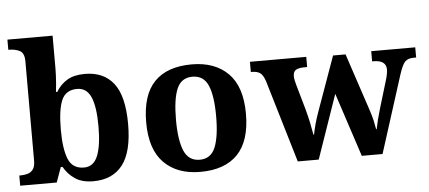

<svg xmlns="http://www.w3.org/2000/svg" viewBox="-51 -873 2221 995"><g transform="rotate(-5 1059.5 -375.0)"><path d="M397 10Q339 10 302.5 -14.5Q266 -39 244 -78H235L207 0H17V-53H24Q43 -53 60.5 -58Q78 -63 89 -78Q100 -93 100 -123V-640Q100 -683 76.5 -695Q53 -707 21 -707H17V-760H252V-589Q252 -574 251 -551.5Q250 -529 248 -506Q246 -483 244 -468H251Q273 -505 308.5 -526.5Q344 -548 401 -548Q499 -548 550.5 -481.5Q602 -415 602 -270Q602 -125 549.5 -57.5Q497 10 397 10ZM355 -65Q405 -65 426.5 -118Q448 -171 448 -271Q448 -373 426 -423.5Q404 -474 354 -474Q295 -474 273.5 -424Q252 -374 252 -270Q252 -171 273.5 -118Q295 -65 355 -65Z M954 10Q834 10 765 -59.5Q696 -129 696 -270Q696 -411 762 -480Q828 -549 957 -549Q1077 -549 1146 -480Q1215 -411 1215 -270Q1215 -129 1148.5 -59.5Q1082 10 954 10ZM956 -53Q1014 -53 1037 -108.5Q1060 -164 1060 -270Q1060 -377 1036.5 -431Q1013 -485 955 -485Q897 -485 874 -431Q851 -377 851 -270Q851 -164 874.5 -108.5Q898 -53 956 -53Z M1333 -430Q1322 -462 1306.5 -472.5Q1291 -483 1262 -483H1259V-536H1552V-483H1539Q1509 -483 1494 -474.5Q1479 -466 1479 -441Q1479 -433 1481.5 -421Q1484 -409 1487 -398L1524 -268Q1534 -232 1542 -194Q1550 -156 1554 -131H1557Q1562 -156 1569 -182.5Q1576 -209 1589 -246L1691 -531H1756L1854 -236Q1866 -200 1871.5 -175Q1877 -150 1880 -131H1883Q1888 -156 1893.5 -178.5Q1899 -201 1910 -238L1954 -384Q1958 -397 1960.5 -411.5Q1963 -426 1963 -434Q1963 -483 1897 -483H1890V-536H2119V-483H2106Q2077 -483 2062 -468.5Q2047 -454 2031 -405L1902 0H1794L1685 -332L1570 0H1461Z"/></g></svg>

Font: Noto Serif Thai
Style: Bold
Weight: 700
Designer: Monotype Design Team
Foundry: Monotype Imaging Inc.
Version: Version 2.002; ttfautohint (v1.8.4.7-5d5b)